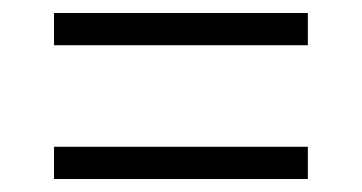

<svg xmlns="http://www.w3.org/2000/svg" viewBox="-20 -459 556 295"><path d="M63 -184V-233.5H453V-184ZM63 -389.5V-439H453V-389.5Z"/></svg>

Font: Anek Odia Light
Style: Regular
Weight: 300
Designer: Yesha Goshar & Mahesh Sahu (Odia), Yesha Goshar (Latin)
Foundry: Ek Type
Version: Version 1.003